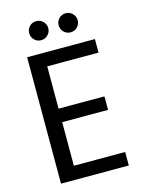

<svg xmlns="http://www.w3.org/2000/svg" viewBox="-129 -948 770 1024"><g transform="rotate(-15 256.5 -436.0)"><path d="M451.7 -698V-623.3H168.4V-389.7H421.7V-315.1H168.4V-74.6H451.7V0H77.4V-698ZM173.8 -766.2Q151.7 -766.2 136.4 -781.6Q121.1 -797.1 121.1 -818.9Q121.1 -840.7 136.4 -856.1Q151.7 -871.5 173.8 -871.5Q195.6 -871.5 211 -856.1Q226.5 -840.7 226.5 -818.9Q226.5 -797.1 211 -781.6Q195.6 -766.2 173.8 -766.2ZM336.5 -766.2Q314.4 -766.2 299.1 -781.6Q283.8 -797.1 283.8 -818.9Q283.8 -840.7 299.1 -856.1Q314.4 -871.5 336.5 -871.5Q358.3 -871.5 373.6 -856.1Q388.9 -840.7 388.9 -818.9Q388.9 -797.1 373.6 -781.6Q358.3 -766.2 336.5 -766.2Z"/></g></svg>

Font: Poppins Variable
Style: Regular
Weight: 100
Designer: Jonny Pinhorn
Foundry: Indian Type Foundry
Version: Version 6.000